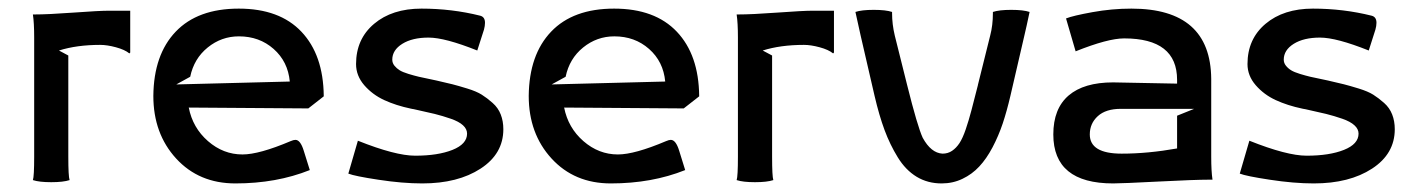

<svg xmlns="http://www.w3.org/2000/svg" viewBox="-20 -425 3319 450"><path d="M60.1 -58.1V-336.9Q60.1 -371.6 57.1 -391.1H59.6Q92.8 -391.1 152.8 -395.5Q212.9 -399.9 234.9 -399.9H285.2V-301.8L283.2 -299.8Q272.5 -308.6 251.7 -314.2Q231 -319.8 214.8 -319.8Q159.7 -319.8 118.2 -306.6L140.1 -294.9V-58.1Q140.1 -11.7 143.1 -2.9Q128.4 2 100.1 2Q71.8 2 57.1 -2.9Q60.1 -11.7 60.1 -58.1Z M339.4 -200.2Q340.3 -296.9 391.8 -350.8Q443.4 -404.8 539.6 -404.8Q635.3 -404.8 686.5 -350.6Q737.8 -296.4 738.8 -200.2V-199.2L702.6 -170.9L422.4 -172.9Q431.6 -125.5 467.5 -94.2Q503.4 -63 548.3 -63Q587.4 -63 661.1 -94.2Q668 -97.2 672.4 -97.2Q684.1 -97.2 691.9 -71.8L706.1 -26.4Q627.9 4.9 531.7 4.9Q446.3 4.9 392.8 -53.5Q339.4 -111.8 339.4 -200.2ZM425.8 -245.1 393.1 -227.1 659.2 -233.9Q654.8 -280.8 621.3 -310.3Q587.9 -339.8 540 -339.8Q499 -339.8 466.8 -313.7Q434.6 -287.6 425.8 -245.1Z M814.5 -274.9Q814.5 -333.5 856.7 -369.1Q898.9 -404.8 967.8 -404.8Q1039.1 -404.8 1105.5 -388.2Q1116.7 -385.3 1116.7 -371.6Q1116.7 -364.3 1114.3 -355.5L1098.6 -306.6Q1022.9 -336.9 984.4 -336.9Q946.3 -336.9 922.9 -322.3Q899.4 -307.6 899.4 -285.2Q899.4 -277.3 904.5 -271Q909.7 -264.6 916.7 -260.3Q923.8 -255.9 937.5 -251.7Q951.2 -247.6 961.7 -245.1Q972.2 -242.7 991.2 -238.8Q999 -237.3 1002.9 -236.3Q1026.9 -231 1040.3 -227.5Q1053.7 -224.1 1075.2 -217.5Q1096.7 -210.9 1109.1 -203.1Q1121.6 -195.3 1134.5 -183.8Q1147.5 -172.4 1153.6 -156.7Q1159.7 -141.1 1159.7 -122.1Q1159.7 -64.5 1106.4 -29.8Q1053.2 4.9 969.7 4.9Q923.3 4.9 867.2 -3.7Q811 -12.2 796.4 -18.1L818.8 -95.2Q906.7 -60.1 953.1 -60.1Q1006.3 -60.1 1040.5 -73.7Q1074.7 -87.4 1074.7 -111.8Q1074.7 -122.6 1065.2 -131.3Q1055.7 -140.1 1036.6 -146.7Q1017.6 -153.3 998.8 -158Q980 -162.6 952.6 -168.5Q950.7 -168.9 949.5 -169.2Q948.2 -169.4 946.3 -169.7Q944.3 -169.9 942.9 -170.4Q908.2 -177.7 880.6 -190.4Q853 -203.1 833.7 -225.3Q814.5 -247.6 814.5 -274.9ZM796.4 -18.1Z M1219.2 -200.2Q1220.2 -296.9 1271.7 -350.8Q1323.2 -404.8 1419.4 -404.8Q1515.1 -404.8 1566.4 -350.6Q1617.7 -296.4 1618.7 -200.2V-199.2L1582.5 -170.9L1302.2 -172.9Q1311.5 -125.5 1347.4 -94.2Q1383.3 -63 1428.2 -63Q1467.3 -63 1541 -94.2Q1547.9 -97.2 1552.2 -97.2Q1564 -97.2 1571.8 -71.8L1585.9 -26.4Q1507.8 4.9 1411.6 4.9Q1326.2 4.9 1272.7 -53.5Q1219.2 -111.8 1219.2 -200.2ZM1305.7 -245.1 1272.9 -227.1 1539.1 -233.9Q1534.7 -280.8 1501.2 -310.3Q1467.8 -339.8 1419.9 -339.8Q1378.9 -339.8 1346.7 -313.7Q1314.5 -287.6 1305.7 -245.1Z M1709.5 -58.1V-336.9Q1709.5 -371.6 1706.5 -391.1H1709Q1742.2 -391.1 1802.2 -395.5Q1862.3 -399.9 1884.3 -399.9H1934.6V-301.8L1932.6 -299.8Q1921.9 -308.6 1901.1 -314.2Q1880.4 -319.8 1864.3 -319.8Q1809.1 -319.8 1767.6 -306.6L1789.6 -294.9V-58.1Q1789.6 -11.7 1792.5 -2.9Q1777.8 2 1749.5 2Q1721.2 2 1706.5 -2.9Q1709.5 -11.7 1709.5 -58.1Z M2187 4.9Q2154.3 4.9 2128.4 -10.7Q2102.5 -26.4 2084.2 -56.2Q2065.9 -85.9 2053.2 -120.1Q2040.5 -154.3 2029.8 -200.2L1997.1 -341.8L1984.9 -397Q1999.5 -401.9 2027.8 -401.9Q2056.2 -401.9 2070.8 -397V-394Q2070.8 -368.2 2077.1 -341.8L2106 -226.1Q2130.4 -128.4 2142.6 -102.1Q2162.1 -66.4 2189 -64.9Q2201.7 -64.9 2211.4 -71.5Q2221.2 -78.1 2228.8 -89.6Q2236.3 -101.1 2243.4 -121.8Q2250.5 -142.6 2256.8 -166.5Q2263.2 -190.4 2272 -225.6V-226.1L2300.8 -341.8Q2307.1 -365.7 2307.1 -394V-397Q2321.8 -401.9 2350.1 -401.9Q2378.4 -401.9 2393.1 -397Q2385.7 -361.8 2380.9 -341.8L2348.1 -200.2Q2339.8 -164.6 2330.1 -135.5Q2320.3 -106.4 2306.2 -79.6Q2292 -52.7 2275.1 -34.7Q2258.3 -16.6 2235.8 -5.9Q2213.4 4.9 2187 4.9Z M2448.7 -109.9Q2448.7 -170.4 2484.6 -201.2Q2520.5 -231.9 2588.9 -231.9L2738.8 -229V-237.8Q2738.8 -335 2614.7 -335Q2576.7 -335 2501 -304.7L2478.5 -381.8Q2494.6 -388.2 2540.3 -396.5Q2585.9 -404.8 2631.8 -404.8Q2817.4 -404.8 2818.8 -240.2V-58.1Q2818.8 -23.4 2821.8 -3.9H2814.9Q2780.3 -3.9 2695.1 0.5Q2609.9 4.9 2588.9 4.9Q2448.7 4.9 2448.7 -109.9ZM2534.2 -109.9Q2534.2 -64.9 2608.9 -64.9Q2670.4 -64.9 2738.8 -77.1V-153.8L2778.8 -169.9H2606.9Q2571.8 -169.9 2553 -152.8Q2534.2 -135.7 2534.2 -109.9Z M2903.8 -274.9Q2903.8 -333.5 2946 -369.1Q2988.3 -404.8 3057.1 -404.8Q3128.4 -404.8 3194.8 -388.2Q3206.1 -385.3 3206.1 -371.6Q3206.1 -364.3 3203.6 -355.5L3188 -306.6Q3112.3 -336.9 3073.7 -336.9Q3035.6 -336.9 3012.2 -322.3Q2988.8 -307.6 2988.8 -285.2Q2988.8 -277.3 2993.9 -271Q2999 -264.6 3006.1 -260.3Q3013.2 -255.9 3026.9 -251.7Q3040.5 -247.6 3051 -245.1Q3061.5 -242.7 3080.6 -238.8Q3088.4 -237.3 3092.3 -236.3Q3116.2 -231 3129.6 -227.5Q3143.1 -224.1 3164.6 -217.5Q3186 -210.9 3198.5 -203.1Q3210.9 -195.3 3223.9 -183.8Q3236.8 -172.4 3242.9 -156.7Q3249 -141.1 3249 -122.1Q3249 -64.5 3195.8 -29.8Q3142.6 4.9 3059.1 4.9Q3012.7 4.9 2956.5 -3.7Q2900.4 -12.2 2885.7 -18.1L2908.2 -95.2Q2996.1 -60.1 3042.5 -60.1Q3095.7 -60.1 3129.9 -73.7Q3164.1 -87.4 3164.1 -111.8Q3164.1 -122.6 3154.5 -131.3Q3145 -140.1 3126 -146.7Q3106.9 -153.3 3088.1 -158Q3069.3 -162.6 3042 -168.5Q3040 -168.9 3038.8 -169.2Q3037.6 -169.4 3035.6 -169.7Q3033.7 -169.9 3032.2 -170.4Q2997.6 -177.7 2970 -190.4Q2942.4 -203.1 2923.1 -225.3Q2903.8 -247.6 2903.8 -274.9ZM2885.7 -18.1Z"/></svg>

Font: Nikodecs
Style: Medium
Weight: 500
Version: Version 0.29